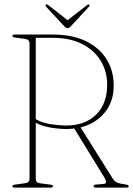

<svg xmlns="http://www.w3.org/2000/svg" viewBox="-20 -858 608 878"><path d="M500 -467Q500 -393 458.5 -342.8Q417 -292.5 348.5 -275.5L492.5 -46Q504 -27.5 517 -22.5Q530 -17.5 548.5 -15.5Q560.5 -14 564.5 -12Q568.5 -10 568.5 -6.5Q568.5 0 560 0H416.5Q408 0 408 -6.5Q408 -13 418.5 -14L454.5 -17Q474 -18.5 458 -45L319.5 -270.5Q301.5 -268 284.5 -268Q249.5 -268 211.2 -274.5Q173 -281 143.5 -296.5V-40.5Q143.5 -22 162.5 -20L211.5 -13.5Q222 -12.5 222 -6.5Q222 0 213.5 0H45.5Q37 0 37 -6.5Q37 -12.5 47 -13.5L93.5 -20Q115 -22.5 115 -40.5V-660Q115 -677.5 93.5 -680.5L47 -686.5Q37 -687.5 37 -694Q37 -700 45.5 -700H222Q311 -700 373 -669.8Q435 -639.5 467.5 -586.8Q500 -534 500 -467ZM143.5 -685V-313Q174.5 -295.5 214 -289.8Q253.5 -284 281.5 -284Q369 -284 419.5 -333.8Q470 -383.5 470 -470.5Q470 -532 440.2 -580.5Q410.5 -629 355 -657Q299.5 -685 222.5 -685ZM306 -740Q296 -729 289.5 -729Q282 -729 272 -740L191 -827Q185.5 -833 191 -837Q194.5 -840 202.5 -833.5L289 -765.5L376.5 -833.5Q384 -840 387.5 -837Q392.5 -833 386.5 -827Z"/></svg>

Font: Fraunces 144pt Soft Thin
Style: Regular
Weight: 100
Version: Version 1.000;[0bf87f6ff]